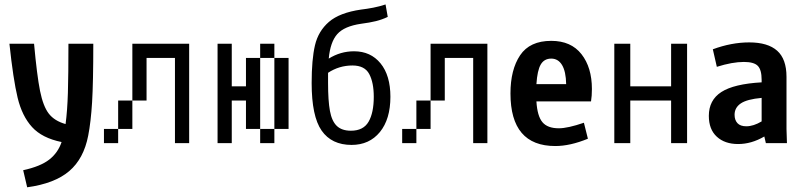

<svg xmlns="http://www.w3.org/2000/svg" viewBox="-20 -630 3540 845"><path d="M390.6 -437.5Q390.6 -267.6 385.3 -180.2Q379.9 -92.8 368.2 -33.2Q348.6 68.4 284.7 123Q220.7 177.7 99.6 194.3L82 119.1Q158.2 102.5 196.8 72.3Q235.4 42 251 -4.9Q165 -22.5 121.1 -70.8Q77.1 -119.1 57.6 -199.7Q38.1 -280.3 21.5 -437.5H129.9Q142.6 -297.9 156.2 -230Q169.9 -162.1 194.8 -129.9Q219.7 -97.7 268.6 -84Q276.4 -142.6 278.8 -221.7Q281.2 -300.8 281.2 -437.5Z M812.5 -437.5V0H750V-375H625V-187.5H562.5V-437.5ZM500 -187.5H562.5V-62.5H500ZM437.5 0V-62.5H500V0Z M1125 -62.5H1062.5V-187.5H1000V0H937.5V-437.5H1000V-250H1062.5V-375H1125ZM1187.5 -437.5V-375H1125V-437.5ZM1187.5 -375H1250V-62.5H1187.5ZM1125 0V-62.5H1187.5V0Z M1698.2 -204.1Q1698.2 -105.5 1651.9 -48.8Q1605.5 7.8 1527.3 7.8Q1439.5 7.8 1395.5 -55.2Q1351.6 -118.2 1351.6 -264.6Q1351.6 -368.2 1366.2 -430.7Q1380.9 -493.2 1427.7 -533.7Q1474.6 -574.2 1569.3 -587.9Q1594.7 -590.8 1622.6 -596.2Q1650.4 -601.6 1676.8 -610.4L1686.5 -555.7Q1662.1 -543.9 1634.8 -537.1Q1607.4 -530.3 1569.3 -525.4Q1495.1 -514.6 1464.4 -480Q1433.6 -445.3 1426.8 -372.1Q1478.5 -404.3 1538.1 -404.3Q1611.3 -404.3 1654.8 -351.1Q1698.2 -297.9 1698.2 -204.1ZM1625 -204.1Q1625 -266.6 1605 -304.2Q1585 -341.8 1531.2 -341.8Q1472.7 -341.8 1423.8 -309.6V-264.6Q1423.8 -186.5 1432.1 -141.6Q1440.4 -96.7 1462.4 -75.7Q1484.4 -54.7 1524.4 -54.7Q1579.1 -54.7 1602.1 -94.2Q1625 -133.8 1625 -204.1Z M2125 -437.5V0H2062.5V-375H1937.5V-187.5H1875V-437.5ZM1812.5 -187.5H1875V-62.5H1812.5ZM1750 0V-62.5H1812.5V0Z M2585 -238.3Q2585 -208 2581.1 -183.6H2340.8Q2344.7 -119.1 2367.2 -92.3Q2389.6 -65.4 2439.5 -65.4Q2478.5 -65.4 2549.8 -89.8L2567.4 -19.5Q2489.3 12.7 2423.8 12.7Q2226.6 12.7 2226.6 -218.8Q2226.6 -323.2 2269 -386.7Q2311.5 -450.2 2406.2 -450.2Q2493.2 -450.2 2539.1 -391.6Q2585 -333 2585 -238.3ZM2340.8 -259.8H2471.7Q2470.7 -315.4 2453.6 -343.8Q2436.5 -372.1 2406.2 -372.1Q2375 -372.1 2359.9 -346.2Q2344.7 -320.3 2340.8 -259.8Z M2933.6 0V-187.5H2753.9V0H2683.6V-437.5H2753.9V-250H2933.6V-437.5H3003.9V0Z M3350.6 0 3343.8 -29.3Q3287.1 3.9 3228.5 3.9Q3169.9 3.9 3134.8 -28.3Q3099.6 -60.5 3099.6 -120.1Q3099.6 -189.5 3154.8 -225.1Q3210 -260.7 3332 -267.6V-278.3Q3332 -323.2 3314.9 -340.3Q3297.9 -357.4 3253.9 -357.4Q3203.1 -357.4 3134.8 -335.9L3117.2 -413.1Q3199.2 -443.4 3277.3 -443.4Q3359.4 -443.4 3400.4 -406.7Q3441.4 -370.1 3441.4 -292V-62.5L3443.4 0ZM3264.6 -74.2Q3295.9 -74.2 3332 -95.7V-199.2Q3267.6 -193.4 3240.2 -174.8Q3212.9 -156.2 3212.9 -125Q3212.9 -101.6 3225.6 -87.9Q3238.3 -74.2 3264.6 -74.2Z"/></svg>

Font: Sudo
Style: Bold
Weight: 700
Monospace: yes
Designer: Jens Kutilek
Foundry: Jens Kutilek
Version: Version 0.040